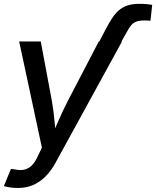

<svg xmlns="http://www.w3.org/2000/svg" viewBox="-32 -753 798 981"><path d="M475.6 -541 508.3 -604Q524.4 -634.3 539.8 -658.4Q555.2 -682.6 574 -699.2Q592.8 -715.8 618.2 -724.6Q643.6 -733.4 679.2 -733.4Q700.2 -733.4 717 -731.9Q733.9 -730.5 745.6 -728L736.8 -647Q729 -647.9 719.7 -648.2Q710.4 -648.4 705.1 -648.4Q678.7 -648.4 663.3 -642.1Q647.9 -635.7 638.2 -624Q628.4 -612.3 619.6 -595.7L588.4 -541ZM-12.2 197.8 23.9 109.9 43 112.3Q68.4 118.2 89.6 114.3Q110.8 110.4 128.7 94Q146.5 77.6 161.1 44.9L182.1 1.5L65.9 -541H176.3L233.4 -235.4Q242.2 -185.5 246.3 -136.2Q250.5 -86.9 255.9 -38.1H224.1Q245.6 -86.9 266.8 -136.5Q288.1 -186 313.5 -235.4L472.7 -541H591.3L252 78.1Q229 120.1 200.2 148.9Q171.4 177.7 136.5 192.6Q101.6 207.5 59.1 207.5Q36.6 207.5 17.6 204.3Q-1.5 201.2 -12.2 197.8Z"/></svg>

Font: Inter 17pt Medium
Style: Italic
Weight: 500
Italic angle: -9.3988°
Version: Version 4.001;git-66647c0bb